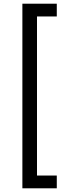

<svg xmlns="http://www.w3.org/2000/svg" viewBox="-20 -852 380 1038"><path d="M101 -832V166H287V97H180V-763H287V-832Z"/></svg>

Font: Noto Sans Gurmukhi SemiCondensed
Style: Regular
Weight: 400
Width: 4
Designer: Jelle Bosma - Monotype Design Team
Foundry: Monotype Imaging Inc.
Version: Version 2.004